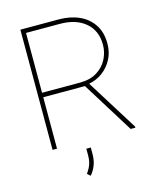

<svg xmlns="http://www.w3.org/2000/svg" viewBox="-131 -805 916 1097"><g transform="rotate(-15 327.0 -256.0)"><path d="M557.1 0 368.2 -304.2H121.6V0H95.2V-710.9H321.8Q389.6 -710.9 442.4 -687.3Q495.1 -663.6 525.1 -617.9Q555.2 -572.3 555.2 -505.9Q555.2 -455.1 533.7 -414.1Q512.2 -373 476.1 -346.2Q439.9 -319.3 395 -311L585 -6.8V0ZM321.8 -684.6H121.6V-330.6H345.7Q406.7 -330.6 447.3 -356Q487.8 -381.3 508.3 -421.6Q528.8 -461.9 528.8 -505.9Q528.8 -589.8 472.7 -637.2Q416.5 -684.6 321.8 -684.6ZM309.6 43.5V81.1Q309.6 119.6 297.9 148.9Q286.1 178.2 267.6 199.2L249.5 183.6Q266.6 159.2 274.9 136.5Q283.2 113.8 283.2 82V43.5Z"/></g></svg>

Font: Vazirmatn RD Thin
Style: Regular
Weight: 100
Designer: Saber Rastikerdar
Foundry: Saber Rastikerdar
Version: Version 32.102